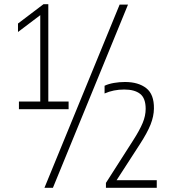

<svg xmlns="http://www.w3.org/2000/svg" viewBox="-20 -830 824 918"><path d="M70.5 -308V-344.5H172.5V-757.5L66 -677V-717.5L188 -810H211V-344.5H308V-308ZM192.5 68 552 -808H592L233 68ZM486.5 68V44.5L616 -158Q647.5 -207 662 -241.8Q676.5 -276.5 676.5 -309.5Q676.5 -360.5 650 -381.2Q623.5 -402 574 -402Q522.5 -402 480 -383V-420Q499 -429 524.8 -433.5Q550.5 -438 577.5 -438Q641.5 -438 679.2 -408.5Q717 -379 716 -311Q715.5 -274 700 -234.8Q684.5 -195.5 648.5 -140L537.5 31.5H729.5V68Z"/></svg>

Font: Encode Sans Condensed ExtraLight
Style: Regular
Weight: 200
Width: 3
Designer: Multiple Designers
Foundry: Impallari Type
Version: Version 3.000; ttfautohint (v1.8.3) -l 8 -r 50 -G 200 -x 14 